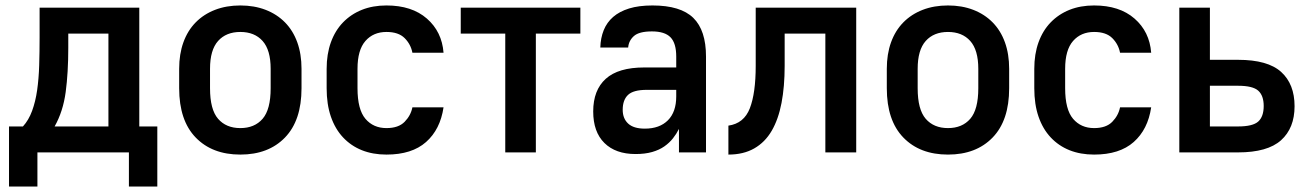

<svg xmlns="http://www.w3.org/2000/svg" viewBox="-20 -558 4786 703"><path d="M13 -95H64Q85 -118 97.5 -152Q110 -186 116 -228Q122 -270 123.5 -319Q125 -368 125 -421V-530H490V-95H556V125H452V0H117V125H13ZM377 -95V-435H230V-383Q230 -292 220.5 -221Q211 -150 180 -95Z M860 8Q757 8 696.5 -54.5Q636 -117 636 -235V-306Q636 -360 651.5 -403Q667 -446 696.5 -476Q726 -506 767.5 -522Q809 -538 860 -538Q911 -538 952.5 -522Q994 -506 1023.5 -476Q1053 -446 1068.5 -403Q1084 -360 1084 -306V-235Q1084 -117 1023.5 -54.5Q963 8 860 8ZM860 -89Q912 -89 941.5 -123Q971 -157 971 -235V-306Q971 -375 941.5 -408Q912 -441 860 -441Q808 -441 778.5 -408Q749 -375 749 -306V-235Q749 -157 778.5 -123Q808 -89 860 -89Z M1395 8Q1345 8 1305 -8Q1265 -24 1236 -55Q1207 -86 1191.5 -131Q1176 -176 1176 -235V-306Q1176 -360 1191.5 -403Q1207 -446 1236 -476Q1265 -506 1305 -522Q1345 -538 1395 -538Q1488 -538 1543 -490Q1598 -442 1604 -365H1490Q1484 -396 1461.5 -418.5Q1439 -441 1395 -441Q1347 -441 1318 -408Q1289 -375 1289 -306V-235Q1289 -157 1318 -123Q1347 -89 1395 -89Q1439 -89 1461.5 -112Q1484 -135 1490 -165H1604Q1592 -84 1540 -38Q1488 8 1395 8Z M1830 -435H1667V-530H2105V-435H1942V0H1830Z M2307 6Q2234 6 2193 -34.5Q2152 -75 2152 -150Q2152 -228 2198 -269.5Q2244 -311 2339 -311H2456V-351Q2456 -400 2435 -421.5Q2414 -443 2367 -443Q2320 -443 2301 -426Q2282 -409 2280 -384H2178Q2179 -419 2190.5 -447.5Q2202 -476 2225 -496Q2248 -516 2283.5 -527Q2319 -538 2369 -538Q2472 -538 2518.5 -492.5Q2565 -447 2565 -351V0H2466V-86Q2457 -68 2444 -51.5Q2431 -35 2412.5 -22Q2394 -9 2368 -1.5Q2342 6 2307 6ZM2341 -87Q2395 -87 2425.5 -117.5Q2456 -148 2456 -205V-229H2348Q2299 -229 2279.5 -210.5Q2260 -192 2260 -156Q2260 -124 2280 -105.5Q2300 -87 2341 -87Z M2647 -98Q2704 -106 2725.5 -161.5Q2747 -217 2747 -317V-530H3115V0H3002V-435H2853V-317Q2853 -241 2841.5 -181Q2830 -121 2805.5 -79Q2781 -37 2741.5 -14.5Q2702 8 2647 8Z M3451 8Q3348 8 3287.5 -54.5Q3227 -117 3227 -235V-306Q3227 -360 3242.5 -403Q3258 -446 3287.5 -476Q3317 -506 3358.5 -522Q3400 -538 3451 -538Q3502 -538 3543.5 -522Q3585 -506 3614.5 -476Q3644 -446 3659.5 -403Q3675 -360 3675 -306V-235Q3675 -117 3614.5 -54.5Q3554 8 3451 8ZM3451 -89Q3503 -89 3532.5 -123Q3562 -157 3562 -235V-306Q3562 -375 3532.5 -408Q3503 -441 3451 -441Q3399 -441 3369.5 -408Q3340 -375 3340 -306V-235Q3340 -157 3369.5 -123Q3399 -89 3451 -89Z M3986 8Q3936 8 3896 -8Q3856 -24 3827 -55Q3798 -86 3782.5 -131Q3767 -176 3767 -235V-306Q3767 -360 3782.5 -403Q3798 -446 3827 -476Q3856 -506 3896 -522Q3936 -538 3986 -538Q4079 -538 4134 -490Q4189 -442 4195 -365H4081Q4075 -396 4052.5 -418.5Q4030 -441 3986 -441Q3938 -441 3909 -408Q3880 -375 3880 -306V-235Q3880 -157 3909 -123Q3938 -89 3986 -89Q4030 -89 4052.5 -112Q4075 -135 4081 -165H4195Q4183 -84 4131 -38Q4079 8 3986 8Z M4298 -530H4410V-339H4513Q4622 -339 4671 -294.5Q4720 -250 4720 -169Q4720 -89 4670.5 -44.5Q4621 0 4513 0H4298ZM4513 -95Q4567 -95 4587 -113Q4607 -131 4607 -170Q4607 -208 4587 -226Q4567 -244 4513 -244H4410V-95Z"/></svg>

Font: Golos UI Medium
Style: Regular
Weight: 500
Designer: A.Korolkova, Vitaly Kuzmin
Foundry: ParaType Ltd
Version: Version 2.000